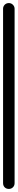

<svg xmlns="http://www.w3.org/2000/svg" viewBox="-20 -1230 115 1250"><path d="M0 -38H75V-1173H0ZM38 -75Q21 -75 10.5 -64Q0 -53 0 -38Q0 -21 10.5 -10.5Q21 0 38 0Q53 0 64 -10.5Q75 -21 75 -38Q75 -53 64 -64Q53 -75 38 -75ZM38 -1210Q21 -1210 10.5 -1199Q0 -1188 0 -1173Q0 -1156 10.5 -1145.5Q21 -1135 38 -1135Q53 -1135 64 -1145.5Q75 -1156 75 -1173Q75 -1188 64 -1199Q53 -1210 38 -1210Z"/></svg>

Font: Wavefont Medium
Style: Regular
Weight: 500
Version: Version 3.004;gftools[0.9.33]